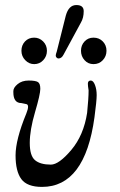

<svg xmlns="http://www.w3.org/2000/svg" viewBox="-20 -733 477 765"><path d="M242.2 -670.9Q253.9 -712.9 284.2 -712.9Q313.5 -712.9 313.5 -688.5Q313.5 -662.1 302.7 -643.6L233.4 -515.6Q225.6 -500 212.9 -500Q209 -500 205.6 -503.4Q202.1 -506.8 202.1 -511.7Q202.1 -516.6 206.1 -527.3ZM352.5 -583Q375 -583 389.6 -567.9Q404.3 -552.7 404.3 -530.8Q404.3 -508.8 389.6 -493.2Q375 -477.5 352.5 -477.5Q331.1 -477.5 316.9 -493.2Q302.7 -508.8 302.7 -530.8Q302.7 -552.7 316.9 -567.9Q331.1 -583 352.5 -583ZM116.2 -477.5Q95.7 -477.5 80.6 -493.2Q65.4 -508.8 65.4 -530.8Q65.4 -552.7 79.6 -567.9Q93.8 -583 116.2 -583Q136.7 -583 151.9 -567.9Q167 -552.7 167 -530.8Q167 -508.8 152.3 -493.2Q137.7 -477.5 116.2 -477.5ZM33.2 -365.2V-370.1Q33.2 -383.8 50.3 -397.9Q67.4 -412.1 94.2 -412.1Q121.1 -412.1 130.9 -406.2Q140.6 -400.4 140.6 -378.9Q140.6 -357.4 119.6 -286.1Q98.6 -214.8 98.6 -163.6Q98.6 -112.3 119.6 -94.7Q140.6 -77.1 182.6 -77.1Q214.8 -77.1 264.2 -135.7Q313.5 -194.3 327.1 -283.2Q333 -340.8 333 -373Q330.1 -390.6 330.1 -399.4Q330.1 -412.1 341.8 -412.1Q351.6 -412.1 358.4 -394.5Q365.2 -377 365.2 -354Q365.2 -331.1 356.4 -265.6Q318.4 11.7 147.5 11.7Q87.9 11.7 64.9 -19.5Q42 -50.8 42 -113.8Q42 -176.8 85 -281.2Q91.8 -297.9 91.8 -307.6Q91.8 -317.4 84 -318.4Q67.4 -322.3 65.4 -322.3Q33.2 -322.3 33.2 -365.2Z"/></svg>

Font: Menaion Unicode
Style: Regular
Weight: 400
Designer: Aleksandr Andreev
Foundry: Ponomar Technologies, Inc.
Version: 2.0